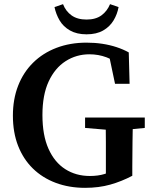

<svg xmlns="http://www.w3.org/2000/svg" viewBox="-20 -886 734 923"><path d="M389 17Q312 17 248 -7Q184 -31 138 -76Q92 -121 67 -185Q42 -249 42 -330Q42 -409 67 -473.5Q92 -538 139 -584.5Q186 -631 251.5 -656Q317 -681 396 -681Q436 -681 472 -675.5Q508 -670 540 -659.5Q572 -649 599 -634L603 -483H533L501 -635L569 -621V-564Q531 -596 492 -610.5Q453 -625 410 -625Q347 -625 295.5 -592Q244 -559 214 -494.5Q184 -430 184 -333Q184 -236 213 -171Q242 -106 293.5 -73Q345 -40 412 -40Q452 -40 482.5 -49.5Q513 -59 549 -78L489 -21V-87Q489 -145 489 -203.5Q489 -262 487 -321H619Q618 -263 617 -204.5Q616 -146 616 -86V-41Q565 -14 510 1.5Q455 17 389 17ZM389 -271V-321H676V-271L564 -260H519ZM242 -852 283 -866Q296 -832 324 -812Q352 -792 396 -792Q440 -792 467.5 -812Q495 -832 509 -866L550 -852Q544 -818 526 -788Q508 -758 476 -739.5Q444 -721 396 -721Q349 -721 316.5 -739.5Q284 -758 266.5 -788Q249 -818 242 -852Z"/></svg>

Font: Source Serif 4 18pt SemiBold
Style: Regular
Weight: 600
Designer: Frank Grießhammer
Foundry: Adobe Systems Incorporated
Version: Version 4.004;hotconv 1.0.116;makeotfexe 2.5.65601